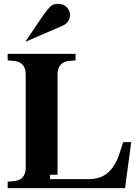

<svg xmlns="http://www.w3.org/2000/svg" viewBox="-20 -981 727 1001"><path d="M280 -70H241V-47H441Q504 -47 543 -81Q582 -115 604 -184L622 -240H664L632 0H20V-34L47 -36Q81 -38 97.5 -56Q114 -74 114 -108V-592Q114 -626 97.5 -644Q81 -662 47 -664L20 -666V-700H374V-666L347 -664Q313 -662 296.5 -644Q280 -626 280 -592ZM113 -765H117L306 -847Q330 -857 339 -876.5Q348 -896 344 -914.5Q340 -933 324 -947Q308 -961 282 -961Q257 -961 242 -946.5Q227 -932 205 -901Z"/></svg>

Font: Redaction
Style: Bold
Weight: 700
Designer: Jeremy Mickel / Forest Young
Foundry: MCKL
Version: Version 2.001; Redaction Bold